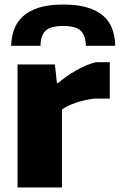

<svg xmlns="http://www.w3.org/2000/svg" viewBox="-20 -823 526 843"><path d="M29 -622Q30 -661 42 -694Q54 -727 81 -751.5Q108 -776 151 -789.5Q194 -803 257 -803Q320 -803 363.5 -790Q407 -777 434 -753Q461 -729 473 -695.5Q485 -662 486 -622H357Q356 -666 335 -687.5Q314 -709 257 -709Q201 -709 179.5 -687.5Q158 -666 158 -622ZM57 -540H221L230 -458H235Q269 -488 314.5 -514Q360 -540 401 -550H462V-390H394Q352 -385 313.5 -372Q275 -359 252 -342V0H57Z"/></svg>

Font: Encode Sans Normal
Style: ExtraBold
Weight: 800
Designer: Pablo Impallari, Andres Torresi
Foundry: Pablo Impallari, Andres Torresi
Version: Version 1.000; ttfautohint (v1.00) -l 8 -r 50 -G 200 -x 14 -